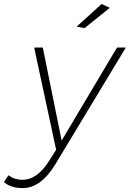

<svg xmlns="http://www.w3.org/2000/svg" viewBox="-115 -763 661 978"><path d="M316 -620 275 -627 403 -743 444 -723ZM1 195Q-61 195 -95 164L-72 130Q-40 153 -1 153Q74 153 134 58L171 0L59 -521H103L199 -47L481 -521H526L165 77Q92 195 1 195Z"/></svg>

Font: Argentum Sans ExtraLight
Style: Italic
Weight: 200
Italic angle: -11°
Designer: Julieta Ulanovsky (font), Cristiano Sobral (main changes and remaster)
Foundry: Julieta Ulanovsky (font), Cristiano Sobral (main changes and remaster)
Version: Version 2.007;June 15, 2022;FontCreator 14.0.0.2814 64-bit; 